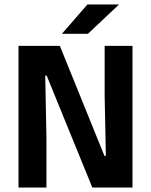

<svg xmlns="http://www.w3.org/2000/svg" viewBox="-20 -846 682 866"><path d="M250 -639 451 -143H457.5L452 -415.5V-639H577.5V0H396.5L190.5 -505H184L189.5 -224V0H63.5V-639ZM374.5 -826H515.5V-824.5L376.5 -693.5H260.5V-695Z"/></svg>

Font: Anek Latin SemiBold
Style: Regular
Weight: 600
Designer: Yesha Goshar
Foundry: Ek Type
Version: Version 1.003